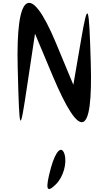

<svg xmlns="http://www.w3.org/2000/svg" viewBox="-20 -858 758 1322"><path d="M331 296C290 446 299 477 366 410C416 360 443 265 424 203C404 140 363 181 331 296ZM102 -388C114 71 116 72 168 -274L221 -626L343 -335C534 117 620 88 605 -424C593 -839 585 -856 538 -582L485 -274L364 -565C188 -985 88 -917 102 -388Z"/></svg>

Font: Venom Sans
Style: Regular
Weight: 400
Version: Version 1.001